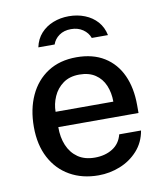

<svg xmlns="http://www.w3.org/2000/svg" viewBox="-82 -781 733 858"><g transform="rotate(-10 285.0 -352.0)"><path d="M296.5 10Q223 10 167 -21.8Q111 -53.5 79.8 -112.5Q48.5 -171.5 48.5 -253Q48.5 -333.5 77 -395.2Q105.5 -457 159.5 -492Q213.5 -527 289.5 -527Q364 -527 415.5 -495Q467 -463 493.5 -405.2Q520 -347.5 520 -269V-233.5H156Q155.5 -187 171 -150.2Q186.5 -113.5 217.2 -92.2Q248 -71 294 -71Q340.5 -71 374.2 -92Q408 -113 418.5 -154.5H517.5Q508.5 -101.5 475 -64.5Q441.5 -27.5 394.5 -8.8Q347.5 10 296.5 10ZM156 -303H418Q418 -343.5 404 -376.8Q390 -410 361.2 -429.2Q332.5 -448.5 289 -448.5Q244.5 -448.5 215 -427Q185.5 -405.5 170.8 -372Q156 -338.5 156 -303ZM130 -600Q138 -637.5 160.8 -662.5Q183.5 -687.5 216.5 -700.5Q249.5 -713.5 287.5 -713.5Q327 -713.5 360.2 -700.2Q393.5 -687 416 -661.8Q438.5 -636.5 446 -600H372.5Q364 -624 341.5 -639.5Q319 -655 287.5 -655Q255.5 -655 233.8 -639.5Q212 -624 204 -600Z"/></g></svg>

Font: Public Sans Thin Medium
Style: Regular
Weight: 500
Version: Version 2.001